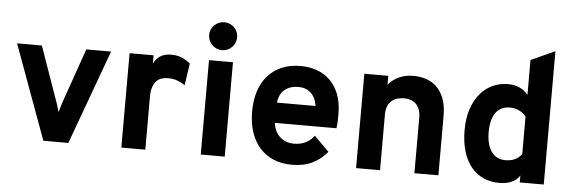

<svg xmlns="http://www.w3.org/2000/svg" viewBox="-48 -873 3094 1036"><g transform="rotate(5 1499.0 -355.0)"><path d="M347.2 0H211.9L24.9 -511.2H159.2L266.1 -208Q270 -196.8 273.4 -184.8Q276.9 -172.9 279.8 -161.1Q286.1 -184.6 293.9 -208L399.9 -511.2H534.2Z M634.3 0V-511.2H764.2V-465.8Q774.9 -490.2 798.1 -506.6Q821.3 -522.9 858.9 -522.9Q890.6 -522.9 915.8 -512.7Q940.9 -502.4 962.9 -483.9L945.3 -365.2Q926.8 -377.9 904.5 -386.5Q882.3 -395 852.1 -395Q835 -395 819.1 -390.1Q803.2 -385.3 791 -373Q778.8 -360.8 771.5 -339.4Q764.2 -317.9 764.2 -285.2V0Z M1064.5 0V-511.2H1194.3V0ZM1129.4 -570.8Q1113.8 -570.8 1099.9 -576.9Q1085.9 -583 1075.7 -593.3Q1065.4 -603.5 1059.3 -617.4Q1053.2 -631.3 1053.2 -647Q1053.2 -662.6 1059.3 -676.3Q1065.4 -689.9 1075.7 -700.2Q1085.9 -710.4 1099.9 -716.3Q1113.8 -722.2 1129.4 -722.2Q1145 -722.2 1158.9 -716.3Q1172.9 -710.4 1183.1 -700.2Q1193.4 -689.9 1199.2 -676.3Q1205.1 -662.6 1205.1 -647Q1205.1 -631.3 1199.2 -617.4Q1193.4 -603.5 1183.1 -593.3Q1172.9 -583 1158.9 -576.9Q1145 -570.8 1129.4 -570.8Z M1559.6 12.2Q1503.9 12.2 1459.7 -6.1Q1415.5 -24.4 1384.5 -59.1Q1353.5 -93.8 1336.9 -143.6Q1320.3 -193.4 1320.3 -255.9Q1320.3 -318.4 1336.9 -367.9Q1353.5 -417.5 1384.8 -451.9Q1416 -486.3 1460.2 -504.6Q1504.4 -522.9 1559.6 -522.9Q1606.9 -522.9 1648.4 -508.3Q1689.9 -493.7 1720.2 -463.9Q1750.5 -434.1 1768.1 -388.9Q1785.6 -343.8 1785.6 -282.2Q1785.6 -267.1 1785.2 -246.3Q1784.7 -225.6 1781.7 -205.1H1448.7Q1450.7 -180.2 1460.4 -161.1Q1470.2 -142.1 1485.1 -128.9Q1500 -115.7 1519 -108.9Q1538.1 -102.1 1559.6 -102.1Q1594.7 -102.1 1621.1 -114.5Q1647.5 -127 1669.4 -154.8L1749.5 -74.2Q1717.3 -34.7 1670.4 -11.2Q1623.5 12.2 1559.6 12.2ZM1559.6 -409.2Q1513.7 -409.2 1484.6 -386.2Q1455.6 -363.3 1449.7 -314.9H1658.7Q1652.3 -360.4 1625.5 -384.8Q1598.6 -409.2 1559.6 -409.2Z M2221.7 0V-299.8Q2221.7 -325.7 2214.8 -344.2Q2208 -362.8 2195.8 -374.8Q2183.6 -386.7 2167.5 -392.3Q2151.4 -397.9 2132.3 -397.9Q2112.3 -397.9 2094.7 -392.8Q2077.1 -387.7 2064 -376.2Q2050.8 -364.7 2043.2 -346.4Q2035.6 -328.1 2035.6 -301.8V0H1905.8V-511.2H2035.6V-462.9Q2059.1 -491.7 2093.5 -507.3Q2127.9 -522.9 2172.4 -522.9Q2205.1 -522.9 2237.3 -513.2Q2269.5 -503.4 2294.9 -480Q2320.3 -456.5 2335.9 -418Q2351.6 -379.4 2351.6 -321.8V0Z M2682.6 12.2Q2634.8 12.2 2595.7 -5.4Q2556.6 -22.9 2529.1 -56.9Q2501.5 -90.8 2486.3 -140.9Q2471.2 -190.9 2471.2 -255.9Q2471.2 -318.4 2487.3 -367.9Q2503.4 -417.5 2531.7 -451.9Q2560.1 -486.3 2598.9 -504.6Q2637.7 -522.9 2683.6 -522.9Q2721.2 -522.9 2748.5 -509.5Q2775.9 -496.1 2792.5 -474.1V-663.1L2922.4 -722.2V0H2792.5V-37.1Q2776.9 -13.7 2749.3 -0.7Q2721.7 12.2 2682.6 12.2ZM2703.6 -112.8Q2735.4 -112.8 2756.8 -123.5Q2778.3 -134.3 2792.5 -153.8V-356Q2787.6 -363.3 2779.3 -370.8Q2771 -378.4 2759.5 -384.5Q2748 -390.6 2734.1 -394.3Q2720.2 -397.9 2703.6 -397.9Q2654.3 -397.9 2627.9 -361.3Q2601.6 -324.7 2601.6 -255.9Q2601.6 -223.1 2608.2 -196.8Q2614.7 -170.4 2627.7 -151.6Q2640.6 -132.8 2659.7 -122.8Q2678.7 -112.8 2703.6 -112.8Z"/></g></svg>

Font: Overpass
Style: Bold
Weight: 700
Designer: Delve Withrington
Foundry: Delve Fonts
Version: Version 1.001